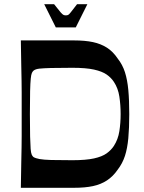

<svg xmlns="http://www.w3.org/2000/svg" viewBox="-20 -892 683 912"><path d="M79 0Q80 -72 81 -118Q82 -164 82.5 -194Q83 -224 83 -247Q83 -270 83 -293.5Q83 -317 83 -350Q83 -383 83 -406.5Q83 -430 83 -452.5Q83 -475 82.5 -505.5Q82 -536 81 -582Q80 -628 79 -700H332Q384 -700 421.5 -692Q459 -684 488 -665.5Q517 -647 539 -614Q562 -585 573.5 -549Q585 -513 589.5 -464.5Q594 -416 594 -350Q594 -284 589.5 -235.5Q585 -187 573.5 -151.5Q562 -116 539 -86Q517 -54 488 -35Q459 -16 421.5 -8Q384 0 332 0ZM324 -131Q388 -131 426.5 -139.5Q465 -148 486.5 -163.5Q508 -179 521 -199Q541 -230 547 -269Q553 -308 553 -350Q553 -393 547 -433Q541 -473 521 -503Q508 -523 486.5 -538Q465 -553 426.5 -561.5Q388 -570 324 -570Q259 -570 222.5 -569Q186 -568 167.5 -566Q149 -564 140 -557Q135 -553 131.5 -545.5Q128 -538 126 -518Q124 -498 123 -458.5Q122 -419 122 -350Q122 -283 123 -244Q124 -205 125.5 -185.5Q127 -166 130.5 -158Q134 -150 139 -146Q149 -140 168 -136.5Q187 -133 223.5 -132Q260 -131 324 -131ZM245 -762 190 -872H237Q258 -845 267.5 -834Q277 -823 282 -821Q287 -819 292 -819Q299 -819 303.5 -821Q308 -823 316.5 -834Q325 -845 346 -872H395L340 -762Z"/></svg>

Font: Ojuju SemiBold
Style: Regular
Weight: 600
Designer: Chisaokwu Joboson, Mirko Velimirovic
Foundry: Udi Foundry
Version: Version 1.000